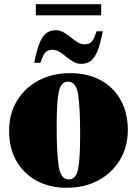

<svg xmlns="http://www.w3.org/2000/svg" viewBox="-20 -873 648 908"><path d="M296 15Q213 15 151.8 -19Q90.5 -53 56.8 -113.2Q23 -173.5 23 -253Q23 -334.5 60 -396Q97 -457.5 162.2 -492.2Q227.5 -527 311 -527Q395.5 -527 456.8 -493.2Q518 -459.5 551.2 -399Q584.5 -338.5 584.5 -259Q584.5 -177.5 546.8 -115.8Q509 -54 444 -19.5Q379 15 296 15ZM305 -24.5Q339 -24.5 349 -72Q359 -119.5 359 -235.5Q359 -361.5 349.8 -424.2Q340.5 -487 302 -487Q268.5 -487 258.2 -439.5Q248 -392 248 -276.5Q248 -150.5 257.5 -87.5Q267 -24.5 305 -24.5ZM466 -725Q454 -661.5 439.5 -628.2Q425 -595 406.8 -583Q388.5 -571 364 -571Q344.5 -571 327 -581Q309.5 -591 293.5 -604.2Q277.5 -617.5 261.5 -627.5Q245.5 -637.5 228.5 -637.5Q206.5 -637.5 194.8 -625.2Q183 -613 171.5 -576H142Q154 -639.5 168.5 -672.8Q183 -706 201.5 -718Q220 -730 244 -730Q263.5 -730 281 -720Q298.5 -710 314.5 -696.8Q330.5 -683.5 346.5 -673.5Q362.5 -663.5 379.5 -663.5Q401.5 -663.5 413.5 -675.8Q425.5 -688 436.5 -725ZM149.5 -800.5V-853H458.5V-800.5Z"/></svg>

Font: Newsreader Display ExtraBold
Style: Regular
Weight: 800
Designer: Hugues Gentile
Foundry: Production Type
Version: Version 1.001